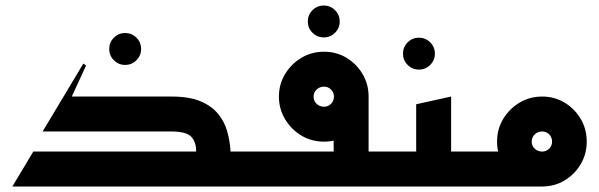

<svg xmlns="http://www.w3.org/2000/svg" viewBox="-20 -678 2178 698"><path d="M435 -442Q411 -442 394 -459Q377 -476 377 -500Q377 -524 394 -541Q411 -558 435 -558Q459 -558 476 -541Q493 -524 493 -500Q493 -476 476 -459Q459 -442 435 -442Z M25 0 101 -127H693Q694 -159 676.5 -179.5Q659 -200 603 -200H135L283 -447L293 -440L241 -327H603Q668 -327 708.5 -310Q749 -293 772.5 -264.5Q796 -236 806 -200.5Q816 -165 818 -127H940V0Z M1157 -542Q1133 -542 1116 -559Q1099 -576 1099 -600Q1099 -624 1116 -641Q1133 -658 1157 -658Q1181 -658 1198 -641Q1215 -624 1215 -600Q1215 -576 1198 -559Q1181 -542 1157 -542Z M1260 0V-127H1440V0ZM900 0V-127H1193V-255L1320 -327V-23Q1320 -11 1310 -6Q1300 -1 1290 -0.5Q1280 0 1280 0ZM1158 -163Q1113 -163 1076 -185Q1039 -207 1016.5 -244.5Q994 -282 994 -327Q994 -372 1016.5 -409Q1039 -446 1076 -468Q1113 -490 1158 -490Q1203 -490 1239.5 -468Q1276 -446 1298 -409Q1320 -372 1320 -327Q1320 -282 1298 -244.5Q1276 -207 1239.5 -185Q1203 -163 1158 -163ZM1158 -290Q1173 -290 1183.5 -300.5Q1194 -311 1194 -327Q1194 -342 1183.5 -352.5Q1173 -363 1158 -363Q1142 -363 1131 -352.5Q1120 -342 1120 -327Q1120 -311 1131 -300.5Q1142 -290 1158 -290Z M1503 -425Q1479 -425 1462 -442Q1445 -459 1445 -483Q1445 -507 1462 -524Q1479 -541 1503 -541Q1527 -541 1544 -524Q1561 -507 1561 -483Q1561 -459 1544 -442Q1527 -425 1503 -425Z M1520 0V-127H1740V0ZM1400 0V-127H1493V-299L1620 -327V-23Q1620 -11 1610 -6Q1600 -1 1590 -0.5Q1580 0 1580 0Z M1700 0V-127H1900L1953 0ZM1951 0Q1906 0 1869 -22Q1832 -44 1809.5 -81.5Q1787 -119 1787 -163Q1787 -209 1809.5 -246Q1832 -283 1869 -305Q1906 -327 1951 -327Q1996 -327 2032.5 -305Q2069 -283 2091 -246Q2113 -209 2113 -163Q2113 -118 2091 -81Q2069 -44 2032.5 -22Q1996 0 1951 0ZM1951 -127Q1966 -127 1976.5 -137.5Q1987 -148 1987 -163Q1987 -179 1976.5 -189.5Q1966 -200 1951 -200Q1935 -200 1924 -189.5Q1913 -179 1913 -163Q1913 -148 1924 -137.5Q1935 -127 1951 -127Z"/></svg>

Font: Reem Kufi Fun SemiBold
Style: Regular
Weight: 600
Designer: Khaled Hosny
Version: Version 1.005